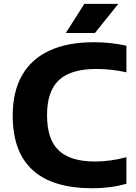

<svg xmlns="http://www.w3.org/2000/svg" viewBox="-20 -969 706 998"><path d="M46 -368.5Q46 -492 94.5 -577.2Q143 -662.5 237.2 -706Q331.5 -749.5 467.5 -749.5Q556 -749.5 637 -731.5V-593Q561.5 -610.5 480.5 -610.5Q348.5 -610.5 286.5 -552.8Q224.5 -495 224.5 -370.5Q224.5 -244 285.5 -186.8Q346.5 -129.5 473 -129.5Q555 -129.5 637 -152V-14Q556.5 9.5 460.5 9.5Q46 9.5 46 -368.5ZM322 -797.5 418.5 -949H595L473.5 -797.5Z"/></svg>

Font: Encode Sans Semi Expanded
Style: Bold
Weight: 700
Width: 6
Designer: Multiple Designers
Foundry: Impallari Type
Version: Version 2.000